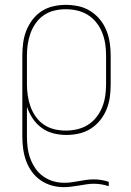

<svg xmlns="http://www.w3.org/2000/svg" viewBox="-20 -548 540 791"><path d="M242 223Q217 223 192.5 216Q168 209 147 194.5Q126 180 111 159Q96 138 87.5 114.5Q79 91 75.5 65.5Q72 40 72 15V-320Q72 -346 75.5 -372Q79 -398 88.5 -422Q98 -446 114 -467Q130 -488 151.5 -502Q173 -516 199 -522Q225 -528 251 -528Q277 -528 303 -522.5Q329 -517 351.5 -503Q374 -489 391 -468.5Q408 -448 418 -423.5Q428 -399 432 -372.5Q436 -346 436 -320V-200Q436 -174 432.5 -148Q429 -122 419 -97.5Q409 -73 392.5 -52.5Q376 -32 354 -18Q332 -4 306 2Q280 8 254 8Q227 8 200.5 1.5Q174 -5 152 -21Q130 -37 115 -59.5Q100 -82 91 -108V15Q91 38 94 61Q97 84 105 105.5Q113 127 126 146Q139 165 158 178.5Q177 192 199 198.5Q221 205 244 205Q260 205 275 203Q290 201 305.5 198Q321 195 336 193Q351 191 367 191Q382 191 397.5 193.5Q413 196 428 201V219Q413 214 397.5 211.5Q382 209 366 209Q351 209 335.5 211.5Q320 214 304.5 216.5Q289 219 273.5 221Q258 223 242 223ZM251 -10Q275 -10 298.5 -15.5Q322 -21 342 -33.5Q362 -46 377 -65Q392 -84 401 -106.5Q410 -129 413.5 -152.5Q417 -176 417 -200V-320Q417 -344 413.5 -367.5Q410 -391 401 -413.5Q392 -436 377 -455Q362 -474 342 -486.5Q322 -499 298.5 -504.5Q275 -510 251 -510Q227 -510 204 -504.5Q181 -499 161.5 -486Q142 -473 128 -453.5Q114 -434 106 -412Q98 -390 94.5 -366.5Q91 -343 91 -320V-200Q91 -177 94.5 -153.5Q98 -130 106 -108Q114 -86 128 -66.5Q142 -47 161.5 -34Q181 -21 204 -15.5Q227 -10 251 -10Z"/></svg>

Font: Iosevka Curly Thin
Style: Regular
Weight: 100
Monospace: yes
Designer: Belleve Invis
Foundry: Belleve Invis
Version: Version 22.1.2; ttfautohint (v1.8.4)